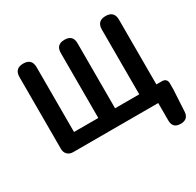

<svg xmlns="http://www.w3.org/2000/svg" viewBox="-196 -962 1427 1397"><g transform="rotate(-30 517.0 -263.5)"><path d="M938 213Q871 213 871 147V0H481H156Q127 0 109 -18Q91 -36 91 -65V-668Q91 -740 163 -740Q235 -740 235 -668V-124H439V-670Q439 -740 510 -740Q580 -740 580 -670V-124H783V-668Q783 -740 855 -740Q927 -740 927 -668V-124H975Q994 -124 1005 -113Q1016 -102 1016 -83V-32L1006 149Q1003 213 938 213Z"/></g></svg>

Font: GenSenRounded TW B
Style: Regular
Weight: 700
Version: Version 1.501;PS 1;hotconv 16.6.51;makeotf.lib2.5.65220